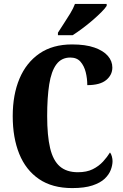

<svg xmlns="http://www.w3.org/2000/svg" viewBox="-20 -951 631 981"><path d="M349 10Q247 10 179.5 -36Q112 -82 78.5 -164.5Q45 -247 45 -358Q45 -467 79.5 -549Q114 -631 181.5 -677.5Q249 -724 348 -724Q417 -724 462.5 -708Q508 -692 531 -665.5Q554 -639 554 -606Q554 -568 522.5 -542Q491 -516 426 -516Q426 -550 418 -582Q410 -614 391.5 -635.5Q373 -657 339 -657Q294 -657 268 -622Q242 -587 231.5 -520Q221 -453 221 -358Q221 -258 236 -194.5Q251 -131 285.5 -101Q320 -71 378 -71Q423 -71 454 -86.5Q485 -102 506.5 -125.5Q528 -149 542 -172Q548 -165 551.5 -152Q555 -139 555 -128Q555 -107 546 -83Q537 -59 515 -38Q493 -17 452.5 -3.5Q412 10 349 10ZM276 -784Q289 -805 306 -830.5Q323 -856 339 -882.5Q355 -909 363 -931H525V-921Q517 -908 497.5 -888.5Q478 -869 452.5 -847Q427 -825 400 -805Q373 -785 351 -771H276Z"/></svg>

Font: Noto Serif Khmer ExtraCondensed Black
Style: Regular
Weight: 900
Width: 2
Designer: Danh Hong and the Monotype Design Team
Foundry: Monotype Imaging Inc.
Version: Version 2.004